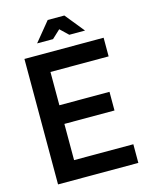

<svg xmlns="http://www.w3.org/2000/svg" viewBox="-126 -934 798 1014"><g transform="rotate(-15 273.5 -426.5)"><path d="M63 0V-686H496V-584H178V-402H452V-300H178V-102H502V0ZM149 -748 235 -853H326L411 -748H325L281 -790L236 -748Z"/></g></svg>

Font: Archivo Narrow SemiBold
Style: Regular
Weight: 600
Designer: Hector Gatti
Foundry: Omnibus-Type
Version: Version 3.002